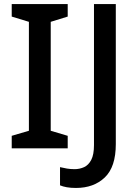

<svg xmlns="http://www.w3.org/2000/svg" viewBox="-20 -734 684 950"><path d="M315 0H38V-62L123 -87V-626L38 -652V-714H315V-652L231 -626V-87L315 -62ZM356 196Q330 196 310.5 192.5Q291 189 277 183V93Q293 97 311 100Q329 103 349 103Q374 103 396 93Q418 83 431.5 57Q445 31 445 -16V-714H553V-21Q553 92 498.5 144Q444 196 356 196Z"/></svg>

Font: Noto Sans Gurmukhi Medium
Style: Regular
Weight: 500
Designer: Jelle Bosma - Monotype Design Team
Foundry: Monotype Imaging Inc.
Version: Version 2.004; ttfautohint (v1.8.4.7-5d5b)